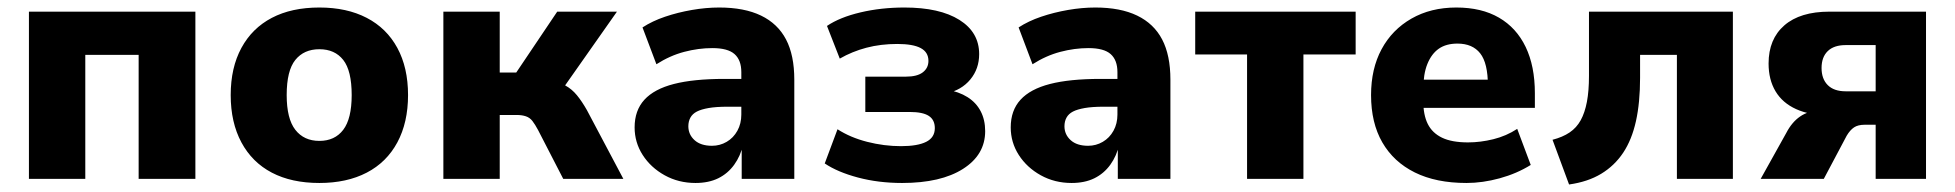

<svg xmlns="http://www.w3.org/2000/svg" viewBox="-20 -476 5202 511"><path d="M57 0V-445H500V0H349V-330H207V0Z M830 11Q756 11 703.5 -16.5Q651 -44 622.5 -97Q594 -150 594 -223Q594 -296 622.5 -348.5Q651 -401 703.5 -428.5Q756 -456 830 -456Q903 -456 956 -428.5Q1009 -401 1037.5 -348.5Q1066 -296 1066 -223Q1066 -150 1037.5 -97Q1009 -44 956 -16.5Q903 11 830 11ZM830 -101Q871 -101 893.5 -130.5Q916 -160 916 -223Q916 -288 893.5 -316.5Q871 -345 830 -345Q789 -345 766 -316.5Q743 -288 743 -223Q743 -160 766 -130.5Q789 -101 830 -101Z M1160 0V-445H1310V-283H1354L1463 -445H1622L1461 -216L1440 -262Q1467 -258 1484.5 -248.5Q1502 -239 1515.5 -222.5Q1529 -206 1542 -183L1639 0H1479L1412 -130Q1404 -145 1397 -154Q1390 -163 1379.5 -166.5Q1369 -170 1355 -170H1310V0Z M1831 11Q1786 11 1749 -9.5Q1712 -30 1690.5 -63.5Q1669 -97 1669 -137Q1669 -182 1695 -210.5Q1721 -239 1773.5 -252.5Q1826 -266 1908 -266H1967V-192H1917Q1886 -192 1866 -188.5Q1846 -185 1834.5 -179Q1823 -173 1817.5 -163Q1812 -153 1812 -140Q1812 -118 1828.5 -103Q1845 -88 1875 -88Q1896 -88 1914 -98.5Q1932 -109 1942.5 -128Q1953 -147 1953 -171V-284Q1953 -316 1935 -332Q1917 -348 1876 -348Q1839 -348 1801 -338Q1763 -328 1727 -305L1690 -403Q1716 -420 1750 -431.5Q1784 -443 1821.5 -449.5Q1859 -456 1894 -456Q1961 -456 2005.5 -434.5Q2050 -413 2072 -371Q2094 -329 2094 -264V0H1954V-92H1958Q1951 -61 1934 -37.5Q1917 -14 1891.5 -1.5Q1866 11 1831 11Z M2381 11Q2318 11 2263.5 -3.5Q2209 -18 2175 -41L2209 -132Q2243 -110 2288 -98.5Q2333 -87 2378 -87Q2422 -87 2445 -98.5Q2468 -110 2468 -135Q2468 -157 2452 -167.5Q2436 -178 2401 -178H2283V-272H2391Q2421 -272 2436 -283.5Q2451 -295 2451 -314Q2451 -337 2430.5 -348Q2410 -359 2368 -359Q2324 -359 2286 -349Q2248 -339 2215 -320L2181 -407Q2215 -430 2270 -443Q2325 -456 2387 -456Q2481 -456 2533.5 -423Q2586 -390 2586 -332Q2586 -293 2562.5 -264.5Q2539 -236 2498 -227V-238Q2532 -232 2555 -217.5Q2578 -203 2590 -180Q2602 -157 2602 -127Q2602 -64 2543 -26.5Q2484 11 2381 11Z M2832 11Q2787 11 2750 -9.5Q2713 -30 2691.5 -63.5Q2670 -97 2670 -137Q2670 -182 2696 -210.5Q2722 -239 2774.5 -252.5Q2827 -266 2909 -266H2968V-192H2918Q2887 -192 2867 -188.5Q2847 -185 2835.5 -179Q2824 -173 2818.5 -163Q2813 -153 2813 -140Q2813 -118 2829.5 -103Q2846 -88 2876 -88Q2897 -88 2915 -98.5Q2933 -109 2943.5 -128Q2954 -147 2954 -171V-284Q2954 -316 2936 -332Q2918 -348 2877 -348Q2840 -348 2802 -338Q2764 -328 2728 -305L2691 -403Q2717 -420 2751 -431.5Q2785 -443 2822.5 -449.5Q2860 -456 2895 -456Q2962 -456 3006.5 -434.5Q3051 -413 3073 -371Q3095 -329 3095 -264V0H2955V-92H2959Q2952 -61 2935 -37.5Q2918 -14 2892.5 -1.5Q2867 11 2832 11Z M3299 0V-331H3161V-445H3588V-331H3449V0Z M3883 11Q3802 11 3745.5 -17Q3689 -45 3659 -97Q3629 -149 3629 -223Q3629 -293 3657 -345Q3685 -397 3736.5 -426.5Q3788 -456 3856 -456Q3923 -456 3969.5 -429Q4016 -402 4040.5 -351Q4065 -300 4065 -228V-189H3754V-264H3956L3940 -248Q3940 -308 3919.5 -334Q3899 -360 3859 -360Q3829 -360 3809.5 -346.5Q3790 -333 3779 -306Q3768 -279 3768 -238V-207Q3768 -170 3780 -146Q3792 -122 3818 -109.5Q3844 -97 3887 -97Q3920 -97 3954.5 -105.5Q3989 -114 4018 -133L4054 -37Q4017 -14 3971.5 -1.5Q3926 11 3883 11Z M4156 15 4112 -104Q4139 -111 4157.5 -123.5Q4176 -136 4187 -156Q4198 -176 4203.5 -205Q4209 -234 4209 -274V-445H4592V0H4443V-330H4345V-269Q4345 -203 4334 -153.5Q4323 -104 4300 -69.5Q4277 -35 4241.5 -13.5Q4206 8 4156 15Z M4666 0 4734 -122Q4749 -151 4771 -166Q4793 -181 4820 -181H4848V-169Q4797 -169 4760.5 -185.5Q4724 -202 4705.5 -233Q4687 -264 4687 -307Q4687 -372 4729 -408.5Q4771 -445 4849 -445H5106V0H4972V-144H4943Q4925 -144 4914.5 -137Q4904 -130 4895 -115L4834 0ZM4892 -233H4972V-356H4892Q4861 -356 4844.5 -340Q4828 -324 4828 -295Q4828 -266 4844.5 -249.5Q4861 -233 4892 -233Z"/></svg>

Font: Nunito Sans 12pt ExtraLight
Style: Weight 830 Width 84 Optical size 12.0 YTLC 445
Weight: 830
Width: 4
Designer: Vernon Adams
Foundry: Vernon Adams
Version: Version 3.101;gftools[0.9.27]